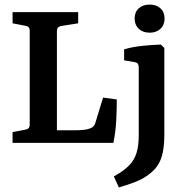

<svg xmlns="http://www.w3.org/2000/svg" viewBox="-20 -625 803 840"><path d="M431 -198 491 -190Q491 -146 488.5 -97.5Q486 -49 476 0H35V-47L92 -58Q110 -61 110 -79V-491Q110 -509 92 -512L35 -523V-572H322V-523L246 -511Q229 -507 229 -490V-55H305Q329 -55 347 -57Q365 -59 376 -64Q392 -70 397 -87ZM699 -415V-39Q699 8 692.5 40Q686 72 673 93.5Q660 115 639 132Q612 155 575.5 169.5Q539 184 500 195L478 147Q521 123 544.5 99Q568 75 577.5 43.5Q587 12 587 -34V-331Q587 -350 570 -353L523 -361V-409Q559 -420 603.5 -424.5Q648 -429 684 -430ZM700 -544Q700 -516 682 -499Q664 -482 635 -482Q605 -482 587 -499Q569 -516 569 -544Q569 -572 587 -588.5Q605 -605 635 -605Q664 -605 682 -588.5Q700 -572 700 -544Z"/></svg>

Font: Rasa SemiBold
Style: Regular
Weight: 600
Designer: Anna Giedrys (Yrsa+Rasa design), David Brezina (Yrsa art-direction, Rasa art-direction, design)
Foundry: Rosetta Type Foundry
Version: Version 2.004